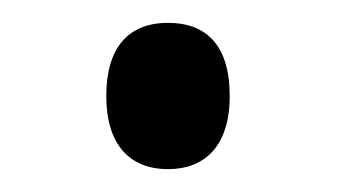

<svg xmlns="http://www.w3.org/2000/svg" viewBox="-20 -139 295 168"><path d="M73 -55C73 -13 93 9 127 9C159 9 181 -11 181 -55C181 -100 160 -119 127 -119C92 -119 73 -97 73 -55Z"/></svg>

Font: Noto Sans Sinhala ExtraCondensed
Style: Regular
Weight: 400
Width: 2
Designer: Jelle Bosma - Monotype Design Team
Foundry: Monotype Imaging Inc.
Version: Version 2.006